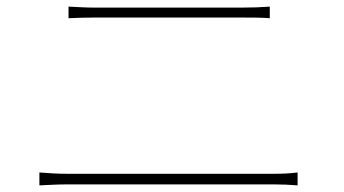

<svg xmlns="http://www.w3.org/2000/svg" viewBox="-20 -643 1040 580"><path d="M187 -623V-588C214 -589 235 -590 266 -590C308 -590 663 -590 709 -590C740 -590 769 -590 795 -588V-623C769 -621 741 -620 709 -620C662 -620 308 -620 266 -620C235 -620 214 -622 187 -623ZM99 -122V-83C128 -84 150 -86 183 -86C235 -86 754 -86 807 -86C831 -86 855 -85 879 -83V-122C855 -119 833 -118 807 -118C754 -118 235 -118 183 -118C150 -118 128 -120 99 -122Z"/></svg>

Font: Harano Aji Gothic K1 ExtraLight
Style: Regular
Weight: 250
Foundry: Masamichi Hosoda
Version: HaranoAjiGothicK1-ExtraLight version 20230610;ttx 4.39.4